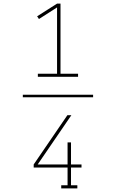

<svg xmlns="http://www.w3.org/2000/svg" viewBox="-20 -870 640 1060"><path d="M189 -446V-463H295V-829L195 -765L185 -780L295 -850H314V-463H411V-446ZM318 170V153H353V55H166V38L352 -234H374L188 38H353V-84H372V38H430V55H372V153H407V170ZM106 -333V-347H494V-333Z"/></svg>

Font: Iosevka Slab Thin Extended
Style: Regular
Weight: 100
Width: 7
Monospace: yes
Designer: Belleve Invis
Foundry: Belleve Invis
Version: Version 11.1.1; ttfautohint (v1.8.3)